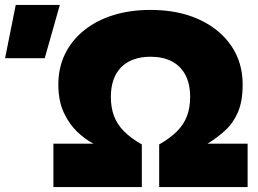

<svg xmlns="http://www.w3.org/2000/svg" viewBox="-192 -755 1042 775"><path d="M23.5 0V-175H185.5Q154 -191 121.2 -221.5Q88.5 -252 66 -299.5Q43.5 -347 43.5 -414Q43.5 -481 70 -536Q96.5 -591 145.8 -631.2Q195 -671.5 263.5 -693.2Q332 -715 415.5 -715Q527 -715 610.8 -676.8Q694.5 -638.5 741 -570.8Q787.5 -503 787.5 -414Q787.5 -347 768.8 -303Q750 -259 717.8 -229.2Q685.5 -199.5 645.5 -175H807.5V0H450.5V-172Q494.5 -197 522 -224.5Q549.5 -252 562.5 -286Q575.5 -320 575.5 -364Q575.5 -416 556.5 -452.2Q537.5 -488.5 501.8 -507.2Q466 -526 415.5 -526Q377.5 -526 347.8 -515.2Q318 -504.5 297.5 -484Q277 -463.5 266.2 -433.2Q255.5 -403 255.5 -364Q255.5 -320 268.5 -286Q281.5 -252 309 -224.5Q336.5 -197 380.5 -172V0ZM-171.5 -520 -128.5 -735H49.5L-11.5 -520Z"/></svg>

Font: Geologica Cursive Black
Style: Regular
Weight: 900
Designer: Sindre Bremnes, Frode Helland
Foundry: Monokrom Skriftforlag AS
Version: Version 1.010;gftools[0.9.28]